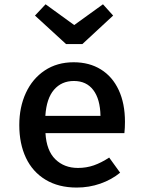

<svg xmlns="http://www.w3.org/2000/svg" viewBox="-20 -839 655 873"><path d="M186.7 -233.8Q191.3 -154.4 231.5 -114.9Q271.8 -75.4 334.4 -75.4Q372.8 -75.4 406.7 -87.2Q440.5 -99 476.4 -122.6L526.2 -53.8Q487.7 -22.1 436.4 -4.1Q385.1 13.8 328.7 13.8Q246.2 13.8 187.2 -21.8Q128.2 -57.4 97.9 -121.5Q67.7 -185.6 67.7 -270.3Q67.7 -351.8 97.7 -416.7Q127.7 -481.5 183.6 -518.7Q239.5 -555.9 314.9 -555.9Q386.2 -555.9 438.7 -523.3Q491.3 -490.8 519.7 -429.7Q548.2 -368.7 548.2 -285.1Q548.2 -256.9 545.6 -233.8ZM186.2 -312.3H436.9Q435.4 -388.7 404.1 -429.7Q372.8 -470.8 315.9 -470.8Q260 -470.8 225.6 -431Q191.3 -391.3 186.2 -312.3ZM317.4 -725.1 448.2 -819.5 494.4 -768.2 354.4 -638.5H280.5L139 -768.2L187.2 -819.5Z"/></svg>

Font: Fira Code Fixed Medium
Style: Regular
Weight: 500
Monospace: yes
Designer: Carrois Corporate, Edenspiekermann AG, Nikita Prokopov
Foundry: Carrois Corporate, Edenspiekermann AG, Nikita Prokopov
Version: Version 5.002